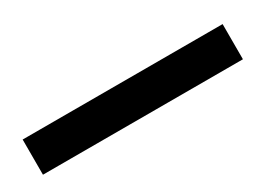

<svg xmlns="http://www.w3.org/2000/svg" viewBox="-6 -152 723 501"><g transform="rotate(-30 355.0 99.0)"><path d="M37 46H639.5V152H37Z"/></g></svg>

Font: League Mono SemiBold
Style: Regular
Weight: 600
Width: 6
Designer: Tyler Finck
Foundry: The League of Moveable Type / Tyler Finck
Version: Version 2.300;RELEASE